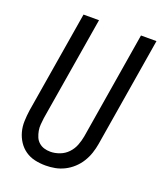

<svg xmlns="http://www.w3.org/2000/svg" viewBox="-137 -824 776 920"><g transform="rotate(20 250.5 -364.0)"><path d="M205 7Q176 7 149.5 1Q123 -5 101.5 -20Q80 -35 65.5 -57Q51 -79 44 -105Q37 -131 38 -159Q39 -187 43 -215L129 -735H208L120 -204Q118 -187 116.5 -170.5Q115 -154 118 -138Q121 -122 127 -107.5Q133 -93 145 -82.5Q157 -72 172 -67.5Q187 -63 204 -63Q227 -63 251 -72Q275 -81 292.5 -99.5Q310 -118 319 -141.5Q328 -165 332 -188L422 -735H501L409 -177Q405 -153 397 -129Q389 -105 375.5 -83Q362 -61 342.5 -43Q323 -25 300 -13.5Q277 -2 253 2.5Q229 7 205 7Z"/></g></svg>

Font: Iosevka Oblique
Style: Regular
Weight: 400
Italic angle: -9°
Monospace: yes
Designer: Belleve Invis
Foundry: Belleve Invis
Version: Version 32.5.0; ttfautohint (v1.8.4)